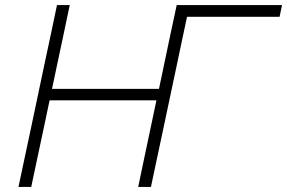

<svg xmlns="http://www.w3.org/2000/svg" viewBox="-20 -733 1126 753"><path d="M52.5 0Q65 -59.5 77 -115.5Q89 -171.5 103 -237.5L152.5 -472.5Q167 -540 179 -596.5Q191 -653 203.5 -713H253.5Q241 -653 229 -596.5Q217 -540 202.5 -472L184 -384.5H603.5L622 -472.5Q636 -540 648 -596.5Q660 -653 673 -713H1086L1076.5 -667H713.5Q703 -618.5 693 -571Q683 -523.5 671.5 -469L622.5 -237.5Q608.5 -171.5 596.5 -115.5Q584.5 -59.5 572 0H522Q534.5 -59.5 546.2 -115.5Q558 -171.5 572 -237.5L593.5 -339.5H174.5L153 -237.5Q139 -171.5 127 -115.5Q115 -59.5 102.5 0Z"/></svg>

Font: Commissioner ExtraLight
Style: Italic
Weight: 200
Italic angle: -12°
Designer: Kostas Bartsokas
Foundry: Kostas Bartsokas
Version: Version 1.000; ttfautohint (v1.8.3)